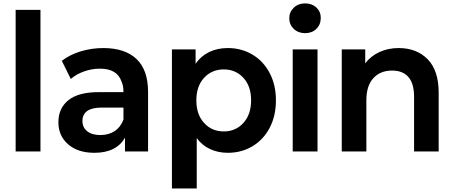

<svg xmlns="http://www.w3.org/2000/svg" viewBox="-20 -882 2640 1118"><path d="M215.6 -824.4V0H71.1V-824.4Z M842.2 -346.7V0H707.8V-81.1Q684.4 -37.8 639.4 -15Q594.4 7.8 530 7.8Q433.3 7.8 376.7 -41.7Q320 -91.1 320 -170Q320 -251.1 377.8 -298.3Q435.6 -345.6 556.7 -345.6H698.9Q698.9 -383.3 687.8 -406.7Q662.2 -482.2 562.2 -482.2Q514.4 -482.2 469.4 -466.1Q424.4 -450 392.2 -422.2L340 -527.8Q385.6 -563.3 449.4 -582.8Q513.3 -602.2 581.1 -602.2Q707.8 -602.2 775 -538.3Q842.2 -474.4 842.2 -346.7ZM698.9 -185.6V-255.6H572.2Q460 -255.6 460 -176.7Q460 -140 487.8 -117.8Q515.6 -95.6 564.4 -95.6Q612.2 -95.6 647.2 -118.3Q682.2 -141.1 698.9 -185.6Z M1586.7 -297.8Q1586.7 -206.7 1550 -137.2Q1513.3 -67.8 1449.4 -30Q1385.6 7.8 1306.7 7.8Q1250 7.8 1203.3 -13.9Q1156.7 -35.6 1125.6 -77.8V215.6H981.1V-594.4H1118.9V-511.1Q1150 -555.6 1197.8 -578.9Q1245.6 -602.2 1306.7 -602.2Q1385.6 -602.2 1449.4 -564.4Q1513.3 -526.7 1550 -457.2Q1586.7 -387.8 1586.7 -297.8ZM1442.2 -297.8Q1442.2 -380 1397.2 -428.9Q1352.2 -477.8 1283.3 -477.8Q1213.3 -477.8 1168.3 -428.9Q1123.3 -380 1123.3 -297.8Q1123.3 -215.6 1168.3 -166.1Q1213.3 -116.7 1283.3 -116.7Q1352.2 -116.7 1397.2 -166.1Q1442.2 -215.6 1442.2 -297.8Z M1664.4 -775.6Q1664.4 -812.2 1690.6 -837.2Q1716.7 -862.2 1756.7 -862.2Q1796.7 -862.2 1822.2 -838.3Q1847.8 -814.4 1847.8 -777.8Q1847.8 -738.9 1822.2 -713.9Q1796.7 -688.9 1756.7 -688.9Q1716.7 -688.9 1690.6 -713.9Q1664.4 -738.9 1664.4 -775.6ZM1828.9 -594.4V0H1684.4V-594.4Z M2534.4 -342.2V0H2391.1V-318.9Q2391.1 -395.6 2358.3 -433.3Q2325.6 -471.1 2263.3 -471.1Q2194.4 -471.1 2153.9 -426.7Q2113.3 -382.2 2113.3 -298.9V0H1970V-594.4H2106.7V-513.3Q2138.9 -555.6 2189.4 -578.9Q2240 -602.2 2301.1 -602.2Q2406.7 -602.2 2470.6 -536.7Q2534.4 -471.1 2534.4 -342.2Z"/></svg>

Font: Paperlogy 7 Bold
Style: Regular
Weight: 700
Designer: redesigned by Lee Juim, glyphs from Gmarket Sans & Montserrat
Foundry: PT&
Version: Version 1.001